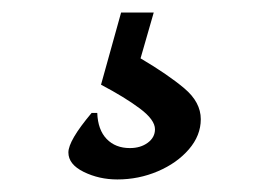

<svg xmlns="http://www.w3.org/2000/svg" viewBox="-20 -49 438 306"><path d="M204 44Q248 70 274 92Q300 114 300 141Q300 167 281 189Q262 211 231.5 224Q201 237 167 237Q138 237 113.5 225Q89 213 89 194Q89 175 126 131H135Q136 158 150 172.5Q164 187 187 187Q204 187 215.5 178.5Q227 170 227 157Q227 142 203 124Q179 106 141 86L173 -29H225Z"/></svg>

Font: Sahitya
Style: Bold
Weight: 700
Designer: Juan Pablo del Peral
Foundry: Juan Pablo del Peral (http://www.huertatipografica.com)
Version: Version 1.001;PS 001.000;hotconv 1.0.70;makeotf.lib2.5.58329